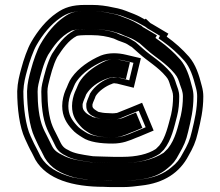

<svg xmlns="http://www.w3.org/2000/svg" viewBox="-20 -710 896 781"><path d="M517 -518 544 -494C580.9 -460.5 622.4 -438.2 655 -399C665.4 -386.9 667.2 -379.6 673 -361C678.5 -344.4 684 -333.9 684 -318C684 -291.7 681.3 -268.7 676 -244C664 -198.5 653.5 -149.9 628 -118L614 -104C582 -82.7 533.4 -72 480 -72H441C427 -72 414.3 -72.3 403 -73C393 -73 382.3 -73.3 371 -74C361.7 -74 354 -74.7 348 -76C315.4 -81 280.1 -85.6 257 -100C236.1 -109 229.7 -122.1 220 -143L206 -171C201.3 -179.7 197.3 -188 194 -196C178.6 -232 173 -287.1 173 -337C173 -346.3 174 -355.3 176 -364C184.6 -400.5 196.3 -447 213 -478C233.2 -509.5 258.7 -546.8 293 -564C301.4 -566.1 315.2 -567 326 -567H354C387.2 -567 416.3 -561.9 443 -553C456.6 -546.2 463.1 -544 480 -538C497.2 -531.8 497.2 -530.4 512 -521C514 -520.3 515.7 -519.3 517 -518ZM569 -631C553 -639.9 544.2 -645.1 525 -653C500.5 -661.8 485.6 -670.1 459 -676L439 -680C413.6 -685.9 384.2 -690 354 -690H326C274.2 -690 241.8 -679.7 210 -657C168.6 -628.7 133 -584.4 107 -539C92 -513.7 75.5 -465.5 67 -433C58.8 -403.1 51.3 -375.2 50 -339C50 -269.5 59 -193.8 82 -145C90.4 -126.8 100 -105.4 110 -88L124 -60C170.7 19.4 275.8 50 402 50C413.3 50.7 426.3 51 441 51H480C493.3 51 506.3 50.3 519 49L553 45C647.1 35.1 711.1 -7.9 747 -77C764.5 -107.6 776 -131.2 785 -171C796.3 -218.1 807 -262.3 807 -318C807 -331.3 805 -345.3 801 -360C789.1 -407.5 776 -447.2 749 -479C721.7 -510.2 690.9 -537.5 658 -561L665 -573L601 -611C598.3 -612.3 595.3 -614 592 -616L573 -634ZM356 -285C358.8 -296.4 364.6 -305 369 -319C381.3 -339.5 410.9 -360.6 436 -369C438 -370.3 440 -371 442 -371C444 -371.7 445.7 -371.7 447 -371C450.3 -371 453.3 -370.7 456 -370L524 -353L553 -473L494 -487C459.9 -495.5 422.2 -496.5 390 -484C344.2 -464.4 299.2 -433.6 272 -395C258.6 -376.8 255.6 -361.2 246 -342C239.1 -325.5 233 -302.1 233 -279C233 -235.3 251.7 -207.4 273 -184C284.6 -170.3 299.8 -160.5 315 -151C343.3 -131.6 390.3 -126 437 -126C478.9 -126 505.2 -137.6 535 -150L548 -155L605 -179L558 -292C528.6 -280.3 496 -265.9 467 -255L457 -251C455 -250.3 452.7 -250 450 -250C446.7 -249.3 442.3 -249 437 -249C430.3 -249 423.3 -249.3 416 -250C404.4 -250 390 -252.5 380 -255C373.9 -259.1 356 -267.7 356 -278ZM207.4 -112C217.4 -93.7 234.6 -82.7 245.4 -77.8C275.7 -59.8 313.6 -56 343.5 -51.4C351.9 -49.6 361.7 -49.1 370.3 -49C382 -48.3 393.5 -48 402.3 -48C414.4 -47.3 426.8 -47 441 -47H480C538 -47 590.9 -58.6 629.9 -84.6L646.7 -101.3C677.8 -140.3 688.3 -192.5 700.2 -237.6C706.9 -263.3 709 -290.1 709 -318C709 -340.1 701.3 -355.1 696.8 -368.7C691.6 -385.4 687 -400 674.1 -415.1C637.9 -458.6 594.7 -481.7 560.7 -512.6L532.2 -537.9C528.5 -540.9 527.1 -541.5 522.3 -544.1C513.6 -549.7 505.1 -555.5 488.5 -561.5C470.3 -568 465.9 -569.5 452.6 -576.2C423 -586 390.6 -592 354 -592H326C312.8 -592 297.1 -590.8 284.3 -587.6C240.2 -565.5 212.7 -523.7 191.4 -490.7C172.2 -455 160.5 -407.1 151.7 -369.7C149.2 -359 148 -348.2 148 -337C148 -285.4 153.1 -228 171 -186.3C174.5 -177.9 179.3 -168 183.8 -159.5L197.5 -132.2C201.4 -123.6 207.4 -112 207.4 -112ZM402.7 25H402C379.8 25 351.7 23.5 333.2 21.3C309 16.3 290.6 14.8 273.2 10.8C212.9 -6.1 170.1 -31.5 146 -72L132.1 -99.8C122.8 -116 113.3 -136.8 104.7 -155.6C84.5 -198.3 75.1 -271.8 75 -338.5C76.4 -372.6 82.9 -396.3 91.2 -426.6C99.3 -457.6 115.9 -504.9 128.6 -526.4C153.4 -569.9 186.9 -610.9 224.3 -636.5C252.4 -656.6 277.5 -665 326 -665H354C382.1 -665 409.1 -661.2 433.7 -655.6L453.9 -651.5C478 -646 490.3 -638.9 516 -629.7C534.5 -622 540.5 -618.3 556.9 -609.1L571.4 -601.1C575.8 -596.9 583.9 -591.6 589 -589.1L630.9 -564.2L624.9 -553.9L643.5 -540.7C674.8 -518.3 704.4 -492 730.1 -462.7C752.7 -436.1 765 -401 776.8 -353.7C780.5 -340.3 782 -329 782 -318C782 -265.5 772.1 -224.2 760.7 -176.7C752.1 -138.7 742.8 -120 725 -89C710 -60.1 699.6 -47.3 677 -29.2C647 -3 603.6 14.5 550.2 20.2L516.2 24.2C504.8 25.4 492.4 26 480 26H441C426.4 26 413.8 25.7 402.7 25ZM466.8 -394.8C453.1 -395.9 436.2 -395.5 436.2 -395.5C401 -387.6 364.3 -359.7 346 -329.3C342.1 -316.8 335.6 -306.6 331 -288.1L331 -278C331 -243.7 366.1 -234.2 366.1 -234.2L369.7 -231.8C381.9 -228.7 400.5 -225.2 414.8 -225C422.6 -224.3 429.8 -224 437 -224C448.7 -224 458.4 -225.1 465.6 -227.5L476 -231.7C483.1 -234.4 490.4 -237.6 497.7 -240.9C513.8 -247.1 530.3 -253.8 544.4 -259.6L572.4 -192.4C556.8 -186 541.7 -179.1 525.7 -173.2C494.7 -160.3 474.2 -151 437 -151C391.4 -151 349.7 -157.5 328.7 -171.9C312.4 -182.1 301.1 -189.5 291.8 -200.5C271.7 -222.6 258 -243.1 258 -279C258 -297.4 263.3 -318.1 268.8 -331.6C280.2 -354.8 281.9 -366.3 292.3 -380.4C316 -414 357.4 -442.7 399.4 -460.8C425.7 -470.8 457.3 -470.4 488.1 -462.7L522.8 -454.5L505.6 -383.4L462.1 -394.3C458.7 -395.1 470.2 -394.5 466.8 -394.8ZM547.8 -534 576.8 -508.3C610.2 -478 654.2 -454.1 690.4 -410.7C703.2 -395.7 706.8 -383.1 712.2 -365.9C717.1 -351.4 724 -337.8 724 -318C724 -290.4 721.2 -266.8 715.6 -240.3C703.3 -193.8 693.8 -144.3 662.9 -105.8L645.9 -88.7C603.4 -60.4 543.5 -47 480 -47H441C426.7 -47 413.8 -47.3 401.1 -48C392.3 -48 380.9 -48.4 369.1 -49C358.4 -49.1 349.5 -49.5 336.8 -52C308.4 -56.3 265.9 -60.6 231.3 -80.7C218.3 -86.8 202.2 -96 192.8 -113.6C190.1 -118.5 186 -126.6 181.7 -135.8L168 -163.3C163.4 -171.8 158.8 -181.4 155.3 -189.6C138.1 -229.8 133 -285.9 133 -337C133 -347.5 134.1 -357.6 136.4 -367.6C145.2 -404.8 156.8 -452 175.5 -486.7C197.1 -520.4 223.1 -561.1 272.6 -585.8C290.3 -590.3 310.4 -592 326 -592H354C393.9 -592 430.1 -585.7 461.8 -575.1C478 -569.7 479.4 -567 500 -559.7C523.5 -551.1 532.6 -543.6 547.8 -534ZM441 26H480C491.2 26 500.9 25.5 512 24.4L546 20.4C593.4 15.4 631.9 0.5 661 -25C683.2 -42.7 693.9 -55.7 709.1 -85.1C726.8 -115.9 736.7 -135.9 745.4 -174.6C756.8 -222 767 -264.3 767 -318C767 -329.9 765.3 -342.1 761.5 -356C749.7 -403.2 736.6 -440.3 713.8 -467.1C688.1 -496.5 658.8 -522.5 627.9 -544.5L612.3 -555.7L618.4 -566.2L574.6 -592.2C571 -594 565.1 -597.5 561.1 -599.9L555.8 -604.9L542.4 -612.3C525.9 -621.5 521.4 -624.5 504 -631.7C476.1 -641.9 465.2 -648 446.2 -652.3L426 -656.4C402.4 -661.8 378.8 -665 354 -665H326C284.1 -665 266.4 -659.3 239.8 -640.3C203.7 -615.7 169.7 -574.4 144.6 -530.5C131.4 -508.2 114.7 -460.4 106.5 -428.9C98.2 -398.7 91.4 -373.6 90 -338.7C90.1 -271.2 99.6 -196.3 120.4 -152C129 -133.3 138 -113.3 147.9 -95.9L161.9 -68.1C186.9 -26 227 -3.7 282.1 11.8C296.5 15.1 313.9 16.6 339.2 21.8C355.6 23.6 381.9 25 402 25H403.9C414.6 25.6 426.4 26 441 26ZM444.4 -396.8C453 -395.9 466.4 -394.3 470.9 -393.2L492 -387.9L508.6 -456.8L479.5 -463.7C453.1 -470.3 430.8 -470.1 411.8 -463C372.3 -445.9 332.5 -418.7 308.5 -384.7C297.7 -370.1 295.3 -357.1 284.5 -335.1C278.7 -320.9 273 -299.1 273 -279C273 -239.8 288.1 -218 308.1 -196C317.1 -185.3 328.1 -178.1 343.3 -168.7C360.5 -157.9 391.8 -151 437 -151C466.1 -151 481 -157.6 513.4 -171.1L526.3 -176L559.2 -189.8L533.2 -252.2C525.8 -249.3 518.7 -246.4 510.4 -243.2C502.4 -239.6 495.3 -236.5 488.1 -233.8L477.2 -229.4C470.5 -227.2 464.3 -225.8 456.5 -225.2C452.4 -224.7 442.9 -224 437 -224C409.2 -224 378.6 -228.4 356.9 -233.8L350.8 -237.9C350.8 -237.9 316 -251.1 316 -278L316 -286.9C320.1 -303.4 326.3 -312.8 330.4 -325.8C346.6 -352.8 376.2 -375.9 412.6 -389.5C412.6 -389.5 434.6 -397.6 444.4 -396.8Z"/></svg>

Font: Tape
Style: Regular
Weight: 500
Foundry: Cannot Into Space Fonts
Version: Version 0.97